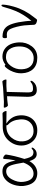

<svg xmlns="http://www.w3.org/2000/svg" viewBox="1066 -1602 548 2721"><g transform="rotate(-90 1340.5 -241.0)"><path d="M512 -432Q495 -312 449 -170Q471 -71 502 -52Q518 -43 541 -41.5Q564 -40 579.5 -54Q595 -68 602 -68Q609 -68 610 -60.5Q611 -53 599.5 -37Q588 -21 567.5 -8Q547 5 517 5Q487 5 463.5 -15Q440 -35 422 -89L418 -99L413 -90Q382 -39 339 -13Q296 13 248 13Q200 13 162 -6Q82 -46 66 -185Q61 -229 72 -280Q96 -396 175 -452Q216 -481 275 -481Q334 -481 368 -445Q402 -409 422 -318L427 -295L432 -318Q447 -389 449 -458Q450 -471 460 -471Q474 -471 492 -458Q510 -445 512 -432ZM240 -40Q343 -40 397 -183Q392 -210 387 -238Q371 -337 348 -382.5Q325 -428 275 -428Q203 -428 159 -345.5Q115 -263 124 -188Q141 -40 240 -40Z M1124 -423Q1057 -425 997 -425H949L963 -416Q1002 -391 1031.5 -346Q1061 -301 1066.5 -236.5Q1072 -172 1049 -113.5Q1026 -55 975.5 -21Q925 13 857 13Q789 13 744 -14.5Q699 -42 672 -89Q645 -136 640 -189Q631 -300 705.5 -388.5Q780 -477 906 -477H988Q1042 -477 1093 -480H1094Q1105 -480 1116 -462.5Q1127 -445 1128 -434Q1129 -423 1124 -423ZM925 -425H907Q809 -425 750 -352.5Q691 -280 698 -193Q703 -123 742 -81.5Q781 -40 841.5 -40Q902 -40 941 -67Q1018 -121 1009 -232.5Q1000 -344 936 -401Q927 -409 927 -417V-418Z M1569 -424 1504 -425H1484Q1474 -425 1466 -424L1399 -420L1392 -136Q1390 -71 1406 -58Q1416 -50 1436 -48H1447Q1501 -48 1527 -72Q1542 -84 1550 -84Q1556 -84 1557 -73.5Q1558 -63 1541 -43Q1500 6 1426 6Q1342 6 1332 -88Q1329 -110 1330 -142L1338 -415L1292 -413Q1273 -412 1247 -408Q1221 -404 1210 -403H1209Q1199 -403 1188.5 -419Q1178 -435 1176.5 -448.5Q1175 -462 1182 -462L1259 -460L1460 -472Q1482 -474 1509.5 -478Q1537 -482 1545.5 -482Q1554 -482 1563.5 -466Q1573 -450 1574.5 -437Q1576 -424 1569 -424ZM1527 -72ZM1466 -424H1465Z M1784 -438Q1840 -481 1898.5 -481Q1957 -481 2001 -453Q2094 -393 2101 -245Q2105 -145 2046 -66Q1987 13 1883.5 13Q1780 13 1723.5 -46Q1667 -105 1663 -207Q1659 -286 1703 -372Q1723 -407 1741 -428Q1759 -449 1767.5 -449Q1776 -449 1784 -438ZM1876 -38Q1927 -38 1965 -65Q2049 -125 2043 -258Q2040 -330 2004.5 -380.5Q1969 -431 1893 -431Q1817 -431 1766.5 -361Q1716 -291 1719.5 -207.5Q1723 -124 1764 -81Q1805 -38 1876 -38Z M2293 -364Q2268 -419 2215 -419Q2196 -419 2174 -417H2173Q2163 -417 2161 -435.5Q2159 -454 2164 -467Q2169 -480 2181 -480Q2269 -480 2313 -433Q2376 -369 2400 -158L2404 -121Q2406 -103 2406 -85V-71L2415 -82Q2492 -173 2543 -287Q2573 -356 2601 -458Q2611 -495 2625 -495Q2634 -495 2635.5 -482Q2637 -469 2631.5 -427.5Q2626 -386 2608 -322Q2564 -165 2456 -32Q2438 -10 2431.5 0Q2425 10 2415.5 10Q2406 10 2385 3Q2354 -6 2350 -33Q2348 -51 2347.5 -87Q2347 -123 2341.5 -172.5Q2336 -222 2322 -277Q2308 -332 2293 -364Z"/></g></svg>

Font: ToneOZ-Pinyin-WenKai-Light
Style: Light
Weight: 300
Designer: Fontworks Inc.
Foundry: ToneOZ
Version: Version 0.240331